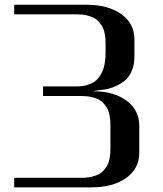

<svg xmlns="http://www.w3.org/2000/svg" viewBox="-20 -812 707 832"><path d="M41.5 -791.5H354Q447.8 -791.5 505.1 -751.2Q562.5 -710.9 562.5 -641.6V-566.9Q562.5 -529.8 549.8 -502.2Q537.1 -474.6 517.8 -460.2Q498.5 -445.8 475.8 -436.3Q453.1 -426.8 433.6 -424.3Q414.1 -421.9 400.1 -419.9Q386.2 -418 385.3 -416.5Q472.7 -416.5 528.1 -376Q583.5 -335.4 583.5 -266.6V-149.9Q583.5 -80.6 526.1 -40.3Q468.8 0 375 0H41.5V-41.5H333.5Q358.4 -41.5 378.4 -46.4Q398.4 -51.3 411.1 -58.8Q423.8 -66.4 433.1 -78.1Q442.4 -89.8 447.3 -100.3Q452.1 -110.8 454.8 -125.5Q457.5 -140.1 458 -149.9Q458.5 -159.7 458.5 -172.9V-264.6Q458.5 -277.8 458 -287.6Q457.5 -297.4 454.8 -312Q452.1 -326.7 447.3 -337.2Q442.4 -347.7 433.1 -359.4Q423.8 -371.1 411.1 -378.7Q398.4 -386.2 378.4 -391.1Q358.4 -396 333.5 -396H166.5V-437.5H312.5Q337.4 -437.5 357.4 -443.6Q377.4 -449.7 390.1 -458.7Q402.8 -467.8 412.1 -481.9Q421.4 -496.1 426.3 -508.8Q431.2 -521.5 433.8 -538.1Q436.5 -554.7 437 -565.2Q437.5 -575.7 437.5 -589.4V-618.7Q437.5 -631.8 437 -641.6Q436.5 -651.4 433.8 -666Q431.2 -680.7 426.3 -691.2Q421.4 -701.7 412.1 -713.4Q402.8 -725.1 390.1 -732.7Q377.4 -740.2 357.4 -745.1Q337.4 -750 312.5 -750H41.5Z"/></svg>

Font: Gputeks
Style: Bold
Weight: 600
Width: 8
Version: Version 0.9